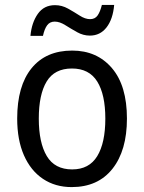

<svg xmlns="http://www.w3.org/2000/svg" viewBox="-20 -752 586 782"><path d="M497 -269Q497 -139 438 -64.5Q379 10 272 10Q205 10 155 -23.5Q105 -57 77.5 -119.5Q50 -182 50 -269Q50 -402 108.5 -474Q167 -546 274 -546Q375 -546 436 -474.5Q497 -403 497 -269ZM138 -269Q138 -171 170.5 -116.5Q203 -62 274 -62Q343 -62 376 -116Q409 -170 409 -269Q409 -367 376 -420Q343 -473 273 -473Q202 -473 170 -420Q138 -367 138 -269ZM104 -606Q109 -660 134 -695.5Q159 -731 204 -731Q232 -731 257 -717Q282 -703 304.5 -688.5Q327 -674 347 -674Q367 -674 377.5 -689Q388 -704 395 -732H445Q440 -674 414 -640.5Q388 -607 346 -607Q319 -607 294 -621Q269 -635 246 -649.5Q223 -664 203 -664Q183 -664 172 -649Q161 -634 155 -606Z"/></svg>

Font: Noto Sans Kannada SemiCondensed
Style: Regular
Weight: 400
Width: 4
Designer: Jelle Bosma - Monotype Design Team
Foundry: Monotype Imaging Inc.
Version: Version 2.005; ttfautohint (v1.8.4.7-5d5b)